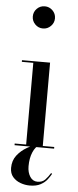

<svg xmlns="http://www.w3.org/2000/svg" viewBox="-63 -793 419 1035"><g transform="rotate(5 146.0 -275.0)"><path d="M254 136.5Q246.5 150.5 233.2 167.8Q220 185 197.2 197.2Q174.5 209.5 139 209.5Q113.5 209.5 88.8 200.5Q64 191.5 47.5 172.5Q31 153.5 31 123.5Q31 83.5 53 55.2Q75 27 107.2 8.8Q139.5 -9.5 170 -19.5L174 -14Q151 -1 137.5 30.8Q124 62.5 124 106.5Q124 140 138.8 162.8Q153.5 185.5 179 185.5Q205 185.5 220.2 169.8Q235.5 154 248.5 132.5ZM76.5 -700Q76.5 -725 94 -742.5Q111.5 -760 136.5 -760Q161 -760 178.8 -742.5Q196.5 -725 196.5 -700Q196.5 -675.5 178.8 -657.8Q161 -640 136.5 -640Q111.5 -640 94 -657.8Q76.5 -675.5 76.5 -700ZM39 -9H101V-451H39V-460H191V-9H253V0H39Z"/></g></svg>

Font: Bodoni* 24pt
Style: Regular
Weight: 400
Version: Version 2.3